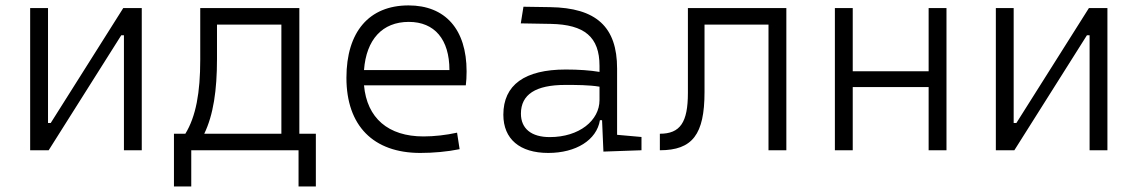

<svg xmlns="http://www.w3.org/2000/svg" viewBox="-20 -547 4142 699"><path d="M89.8 0H157.2L421.4 -418.5H431.2V0H496.1V-517.6H428.7L164.6 -99.1H154.8V-517.6H89.8Z M613.3 131.8H676.3V0H1066.9V131.8H1129.9V-60.1H1069.8V-517.6H709V-329.1C709 -210.4 693.4 -123 654.8 -60.1H613.3ZM1004.4 -60.1H723.6C756.8 -128.9 770 -218.3 770 -332.5V-457.5H1004.4Z M1510.3 9.8C1556.6 9.8 1607.9 5.4 1653.3 -3.9L1644 -64C1604.5 -55.2 1560.5 -50.3 1522 -50.3C1393.1 -50.3 1315.9 -117.2 1305.2 -236.3H1675.8C1677.7 -250 1678.7 -268.1 1678.7 -287.1C1678.7 -440.4 1601.1 -527.3 1467.3 -527.3C1323.7 -527.3 1241.2 -431.2 1241.2 -263.7C1241.2 -89.4 1338.9 9.8 1510.3 9.8ZM1305.2 -292C1313.5 -403.3 1372.1 -467.3 1468.3 -467.3C1562 -467.3 1616.2 -403.8 1616.2 -292Z M2176.8 4.9 2315.4 0V-48.3L2226.6 -56.2V-297.4C2226.6 -448.7 2151.4 -518.6 1982.4 -521L1885.7 -522.5L1876 -461.9L1985.8 -460C2107.9 -457.5 2162.6 -412.6 2162.6 -307.1V-285.2C2128.9 -291 2085.9 -293.9 2039.6 -293.9C1890.1 -293.9 1812.5 -237.8 1812.5 -129.4C1812.5 -41 1872.1 9.8 1976.1 9.8C2077.1 9.8 2152.3 -37.1 2164.1 -109.4H2171.9ZM2162.6 -231.4V-182.6C2162.6 -108.9 2089.4 -47.9 1981.4 -47.9C1914.6 -47.9 1876.5 -78.6 1876.5 -133.3C1876.5 -203.1 1930.2 -237.8 2037.6 -237.8C2078.1 -237.8 2124.5 -237.8 2162.6 -231.4Z M2382.3 0C2501 0 2544.9 -57.6 2544.9 -211.9V-457.5H2777.8V0H2842.8V-517.6H2484.4V-208.5C2484.4 -101.1 2456.1 -60.1 2382.3 -60.1Z M3360.8 0H3425.8V-517.6H3360.8V-287.6H3084.5V-517.6H3019.5V0H3084.5V-230H3360.8Z M3605.5 0H3672.9L3937 -418.5H3946.8V0H4011.7V-517.6H3944.3L3680.2 -99.1H3670.4V-517.6H3605.5Z"/></svg>

Font: Cascadia Code PL Light
Style: Regular
Weight: 300
Monospace: yes
Designer: Aaron Bell
Foundry: Saja Typeworks
Version: Version 2404.023